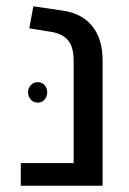

<svg xmlns="http://www.w3.org/2000/svg" viewBox="-20 -590 411 610"><path d="M46 0V-72H214V-395Q214 -443 195 -463.5Q176 -484 141 -489L73 -500L86 -570L181 -556Q241 -547 273.5 -506.5Q306 -466 306 -397V0ZM100 -329Q114 -329 122 -319Q130 -309 130 -297Q130 -284 122 -274Q114 -264 100 -264Q86 -264 77.5 -274Q69 -284 69 -297Q69 -309 77.5 -319Q86 -329 100 -329Z"/></svg>

Font: Assistant ExtraLight Medium
Style: Regular
Weight: 500
Version: Version 3.000